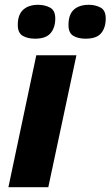

<svg xmlns="http://www.w3.org/2000/svg" viewBox="-20 -779 460 799"><path d="M15 0 131 -549H298L181 0ZM336 -618Q305 -618 285 -630Q265 -642 265 -675Q265 -718 287 -738.5Q309 -759 350 -759Q377 -759 398.5 -747.5Q420 -736 420 -702Q420 -664 401 -641Q382 -618 336 -618ZM126 -618Q95 -618 74.5 -630Q54 -642 54 -675Q54 -718 76.5 -738.5Q99 -759 139 -759Q166 -759 188 -747.5Q210 -736 210 -702Q210 -664 190.5 -641Q171 -618 126 -618Z"/></svg>

Font: Noto Sans ExtraBold
Style: Italic
Weight: 800
Italic angle: -12°
Designer: Monotype Design Team
Foundry: Monotype Imaging Inc.
Version: Version 2.013; ttfautohint (v1.8.4.7-5d5b)